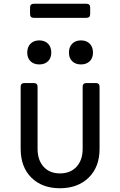

<svg xmlns="http://www.w3.org/2000/svg" viewBox="-20 -992 640 1022"><path d="M299 10Q204 10 147 -46.5Q90 -103 90 -200V-530Q90 -550 110 -550H160Q180 -550 180 -530V-200Q180 -140 212 -104.5Q244 -69 299 -69Q355 -69 387.5 -104.5Q420 -140 420 -200V-530Q420 -550 440 -550H490Q510 -550 510 -530V-200Q510 -103 452 -46.5Q394 10 299 10ZM411 -649Q382 -649 364.5 -666Q347 -683 347 -712Q347 -742 364.5 -759.5Q382 -777 411 -777Q440 -777 457.5 -759.5Q475 -742 475 -712Q475 -683 457.5 -666Q440 -649 411 -649ZM189 -649Q160 -649 142.5 -666Q125 -683 125 -712Q125 -742 142.5 -759.5Q160 -777 189 -777Q218 -777 235.5 -759.5Q253 -742 253 -712Q253 -683 235.5 -666Q218 -649 189 -649ZM160 -897Q140 -897 140 -917V-952Q140 -972 160 -972H440Q460 -972 460 -952V-917Q460 -897 440 -897Z"/></svg>

Font: Pitagon Sans Mono
Style: Regular
Weight: 400
Monospace: yes
Designer: Travis Tran
Foundry: Pitagon
Version: Version 1.001;gftools[0.9.26]